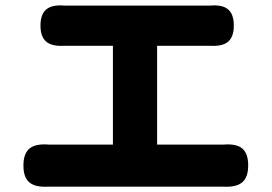

<svg xmlns="http://www.w3.org/2000/svg" viewBox="-20 -721 1020 721"><path d="M496 -700H231C228 -700 225 -700 222 -700C163 -705 132 -684 132 -625C132 -567 162 -546 220 -549C224 -549 227 -549 231 -549H404V-178H170C168 -178 166 -178 164 -178C101 -183 68 -163 68 -99C68 -38 99 -17 160 -20C164 -20 167 -20 170 -20H492H815C816 -20 817 -20 819 -20C881 -17 912 -38 912 -100C912 -162 881 -183 819 -178C818 -178 816 -178 815 -178H570V-549H762C765 -549 768 -549 771 -549C829 -546 858 -567 858 -625C858 -684 828 -705 769 -700C767 -700 764 -700 762 -700Z"/></svg>

Font: GenSenRounded2 TW H
Style: Regular
Weight: 900
Version: Version 2.100;PS 2.1;hotconv 16.6.51;makeotf.lib2.5.65220 DE